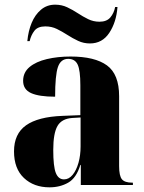

<svg xmlns="http://www.w3.org/2000/svg" viewBox="-20 -792 616 822"><path d="M192 10Q125 10 82.5 -30Q40 -70 40 -144Q40 -219 91.5 -255.5Q143 -292 248 -296L324 -299V-427Q324 -491 312.5 -515.5Q301 -540 272 -540Q240 -540 228 -505Q216 -470 216 -378Q147 -378 113 -393.5Q79 -409 79 -446Q79 -482 106.5 -505Q134 -528 180.5 -539Q227 -550 282 -550Q386 -550 438 -512Q490 -474 490 -380V-81Q490 -39 502 -24.5Q514 -10 546 -10H549V0H326V-86H324Q307 -30 272 -10Q237 10 192 10ZM254 -24Q275 -24 291 -43.5Q307 -63 316 -95Q325 -127 325 -165V-289L290 -287Q244 -284 226 -252.5Q208 -221 208 -150Q208 -79 219 -51.5Q230 -24 254 -24ZM365 -606Q338 -606 314.5 -617Q291 -628 268.5 -642.5Q246 -657 223.5 -668Q201 -679 174 -679Q142 -679 127.5 -660.5Q113 -642 107 -616H97Q101 -659 115.5 -694Q130 -729 155.5 -750.5Q181 -772 216 -772Q244 -772 267.5 -761Q291 -750 313 -735.5Q335 -721 357.5 -710Q380 -699 406 -699Q437 -699 452.5 -717.5Q468 -736 473 -762H483Q478 -697 448 -651.5Q418 -606 365 -606Z"/></svg>

Font: Noto Serif Display SemiCondensed ExtraBold
Style: Regular
Weight: 800
Width: 4
Designer: Monotype Design Team
Foundry: Monotype Imaging Inc.
Version: Version 2.009